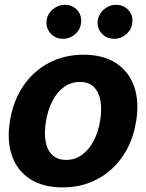

<svg xmlns="http://www.w3.org/2000/svg" viewBox="-20 -785 621 815"><path d="M245.7 10.5Q162.1 10.4 107.4 -25.2Q52.6 -60.8 30.6 -124.6Q8.5 -188.3 22.5 -273Q36.1 -357 78.6 -419.9Q121.1 -482.7 186.7 -517.7Q252.3 -552.7 334.8 -552.7Q417.9 -552.7 472.5 -517.1Q527.1 -481.5 549.5 -417.6Q571.8 -353.7 557.6 -268.8Q544.1 -185.2 501.4 -122.3Q458.7 -59.5 393.3 -24.6Q327.9 10.4 245.7 10.5ZM260.7 -106.2Q299 -106.4 328.6 -128.2Q358.2 -150 377.8 -187.8Q397.5 -225.7 405.1 -273.6Q413 -320.9 406.3 -357.9Q399.7 -394.8 378.2 -416.1Q356.7 -437.4 319.3 -437.1Q281.2 -437.4 251.4 -415.4Q221.6 -393.5 202.1 -355.5Q182.6 -317.6 175 -269.3Q167.1 -222.6 173.5 -185.6Q179.9 -148.6 201.6 -127.5Q223.3 -106.4 260.7 -106.2ZM247.9 -620.3Q214.2 -620.1 193.7 -644.3Q173.1 -668.5 178.3 -701.6Q182.7 -728.2 205 -746.3Q227.3 -764.4 254.9 -764.6Q288.9 -764.4 309 -740.7Q329.1 -717 323.4 -683.4Q319.7 -657.5 297.7 -638.8Q275.7 -620.1 247.9 -620.3ZM464.8 -620.3Q431.6 -620.1 410.8 -644.1Q389.9 -668.1 395.3 -701.6Q400.1 -728.2 422.5 -746.3Q444.8 -764.4 471.9 -764.6Q506.3 -764.4 526.5 -740.7Q546.6 -717 541 -683.4Q536.7 -657.5 514.9 -638.8Q493.2 -620.1 464.8 -620.3Z"/></svg>

Font: Inter Tight
Style: Italic
Weight: 400
Italic angle: -9.39999°
Designer: Rasmus Andersson
Foundry: rsms
Version: Version 3.002